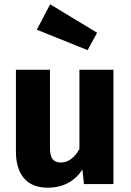

<svg xmlns="http://www.w3.org/2000/svg" viewBox="-20 -855 608 892"><path d="M370 0 363 -67Q306 17 202 17Q129 17 91.5 -27Q54 -71 54 -150V-531H212V-170Q212 -131 224.5 -115.5Q237 -100 263 -100Q313 -100 349 -162V-531H507V0ZM431 -703 387 -622 151 -717 213 -835Z"/></svg>

Font: Fira Sans BGR
Style: Bold
Weight: 700
Designer: bBox Type GmbH & Carrois Corporate GbR & Edenspiekermann AG
Foundry: bBox Type GmbH & Carrois Corporate GbR & Edenspiekermann AG
Version: Version 4.301